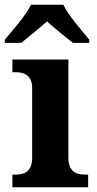

<svg xmlns="http://www.w3.org/2000/svg" viewBox="-35 -786 407 806"><path d="M-15 -619V-606H54C82 -628 132 -669 162 -696C192 -669 243 -628 271 -606H340V-619C309 -657 252 -721 231 -766H95C74 -721 16 -657 -15 -619ZM17 0H335V-53H323C283 -53 252 -67 252 -124V-536H17V-483H29C68 -483 100 -469 100 -416V-124C100 -67 70 -53 29 -53H17Z"/></svg>

Font: Noto Serif Lao
Style: Bold
Weight: 700
Designer: Monotype Design Team
Foundry: Monotype Imaging Inc.
Version: Version 2.003